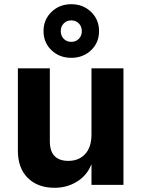

<svg xmlns="http://www.w3.org/2000/svg" viewBox="-20 -879 678 913"><path d="M567 0H415V-99Q395 -46 347 -16Q299 14 240 14Q159 14 112 -33Q65 -80 65 -162V-554H217V-207Q217 -160 239.5 -137Q262 -114 305 -114Q355 -114 385 -146.5Q415 -179 415 -240V-554H567ZM187 -731Q187 -786 225 -822.5Q263 -859 319 -859Q375 -859 413 -822.5Q451 -786 451 -731Q451 -676 413 -640Q375 -604 319 -604Q263 -604 225 -640Q187 -676 187 -731ZM319 -680Q341 -680 355 -694.5Q369 -709 369 -731Q369 -753 355 -767.5Q341 -782 319 -782Q297 -782 283 -767.5Q269 -753 269 -731Q269 -709 283 -694.5Q297 -680 319 -680Z"/></svg>

Font: Application
Style: Bold
Weight: 700
Designer: Wei Huang
Foundry: Wei Huang
Version: Version 0.012